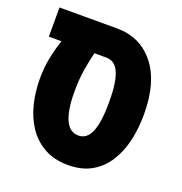

<svg xmlns="http://www.w3.org/2000/svg" viewBox="-115 -705 772 816"><g transform="rotate(20 271.0 -296.5)"><path d="M279 12Q217 12 172 -13Q127 -38 98 -81Q69 -124 55.5 -178.5Q42 -233 42 -293Q42 -342 51 -387Q60 -432 74 -473H17V-605H277Q383 -605 446.5 -525.5Q510 -446 510 -300Q510 -239 497.5 -183Q485 -127 457.5 -83Q430 -39 386 -13.5Q342 12 279 12ZM278 -121Q317 -121 335 -165.5Q353 -210 353 -299Q353 -387 335 -430Q317 -473 277 -473H223Q214 -439 206.5 -392.5Q199 -346 199 -291Q199 -208 218.5 -164.5Q238 -121 278 -121Z"/></g></svg>

Font: Noto Sans Hebrew ExtraCondensed ExtraBold
Style: Regular
Weight: 800
Width: 2
Designer: Monotype Design Team
Foundry: Monotype Imaging Inc.
Version: Version 2.004; ttfautohint (v1.8.4.7-5d5b)